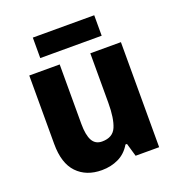

<svg xmlns="http://www.w3.org/2000/svg" viewBox="-132 -826 872 943"><g transform="rotate(-20 304.0 -354.0)"><path d="M543 -549V0H420L400 -69H392Q368 -28 328.5 -9Q289 10 241 10Q160 10 112 -40Q64 -90 64 -191V-549H223V-238Q223 -180 239 -151Q255 -122 290 -122Q346 -122 364.5 -165.5Q383 -209 383 -290V-549ZM465 -718V-611H144V-718Z"/></g></svg>

Font: Noto Sans Ethiopic SemiCondensed ExtraBold
Style: Regular
Weight: 800
Width: 4
Designer: Monotype Design Team
Foundry: Monotype Imaging Inc.
Version: Version 2.102; ttfautohint (v1.8.4.7-5d5b)